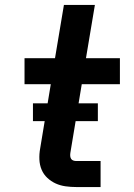

<svg xmlns="http://www.w3.org/2000/svg" viewBox="-20 -755 540 775"><path d="M288 0Q266 0 244.5 -3Q223 -6 204.5 -14.5Q186 -23 171 -37Q156 -51 148 -70Q140 -89 139 -111Q138 -133 142 -155L185 -415H79V-520H202L238 -735H363L327 -520H464V-415H310L264 -138Q263 -131 263.5 -125Q264 -119 267 -114Q270 -109 276 -107Q282 -105 288 -105H386V0ZM113 -266V-338H375V-266Z"/></svg>

Font: Iosevka SS04 Extrabold
Style: Italic
Weight: 800
Italic angle: -9°
Monospace: yes
Designer: Belleve Invis
Foundry: Belleve Invis
Version: Version 19.0.0; ttfautohint (v1.8.4)